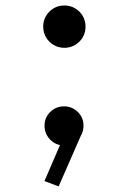

<svg xmlns="http://www.w3.org/2000/svg" viewBox="-20 -521 490 701"><path d="M215 -346.4Q193.4 -346.4 175.9 -356.8Q158.4 -367.1 148 -384.6Q137.7 -402.1 137.7 -423.7Q137.7 -445.3 148 -462.8Q158.4 -480.4 175.9 -490.7Q193.4 -501 215 -501Q236.6 -501 254.1 -490.7Q271.6 -480.4 282 -462.9Q292.3 -445.3 292.3 -423.7Q292.3 -402.1 282 -384.6Q271.6 -367.1 254.1 -356.8Q236.6 -346.4 215 -346.4ZM213.7 10Q184.1 10 163.4 -11.1Q142.6 -32.3 142.6 -62.6Q142.6 -91.4 163.4 -112.1Q184.1 -132.7 213.7 -132.7Q243.5 -132.7 264.2 -112.1Q284.9 -91.4 284.9 -62.6Q284.9 -32.3 264.2 -11.1Q243.5 10 213.7 10ZM213.7 -25.3 277 -29.7 194.1 159.6 142.3 140Z"/></svg>

Font: League Mono Thin Condensed
Style: Regular
Weight: 100
Width: 1
Designer: Tyler Finck
Foundry: The League of Moveable Type / Tyler Finck
Version: Version 2.300;RELEASE